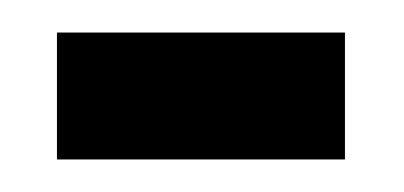

<svg xmlns="http://www.w3.org/2000/svg" viewBox="-20 -325 248 118"><path d="M15 -227V-305H192V-227Z"/></svg>

Font: Bricolage Grotesque 36pt Condensed
Style: Regular
Weight: 400
Width: 3
Designer: Mathieu Triay
Foundry: Atelier Triay
Version: Version 1.001;gftools[0.9.33.dev8+g029e19f]